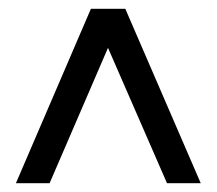

<svg xmlns="http://www.w3.org/2000/svg" viewBox="-20 -720 494 437"><path d="M186.9 -700H265.2L436.9 -303H360.1L225.8 -611.1L92.9 -303H16.2Z"/></svg>

Font: Myanmar KatKuu
Style: Regular
Weight: 400
Designer: Khon Soe Zaw Thu
Foundry: MPUA
Version: Version 1.00 September 13, 2016, initial release